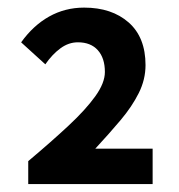

<svg xmlns="http://www.w3.org/2000/svg" viewBox="-20 -908 464 497"><path d="M53.1 -431.5V-490.9Q113.5 -541.7 157.7 -583Q202 -624.3 226.7 -658.8Q251.5 -693.3 251.5 -721.7Q251.5 -757.6 233.2 -778.1Q214.9 -798.5 181.6 -798.5Q157.6 -798.5 136.4 -782.9Q115.3 -767.4 97.3 -741.5L34.7 -798.4Q66 -842.1 107.2 -865.2Q148.5 -888.3 197.8 -888.3Q269.3 -888.3 313 -849.9Q356.7 -811.4 356.7 -739.5Q356.7 -702.1 339.2 -667.1Q321.7 -632.1 292.3 -597.2Q262.8 -562.2 226.6 -523.1H375.1V-431.5Z"/></svg>

Font: Noto Sans TC
Style: Regular
Weight: 100
Designer: Ryoko NISHIZUKA 西塚涼子 (kana, bopomofo & ideographs); Paul D. Hunt (Latin, Greek & Cyrillic); Sandoll Communications 산돌커뮤니
Foundry: Adobe
Version: Version 2.004;hotconv 1.0.118;makeotfexe 2.5.65603